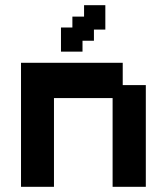

<svg xmlns="http://www.w3.org/2000/svg" viewBox="-20 -709 643 740"><path d="M61 11V-467H453V-381H542V11H414V-331H188V11ZM215 -510V-603H259V-645H304V-689H386V-595H342V-552H298V-510Z"/></svg>

Font: Pixelify Sans
Style: Bold
Weight: 700
Designer: Stefie Justprince
Foundry: Typecalism Foundryline
Version: Version 1.000